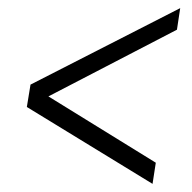

<svg xmlns="http://www.w3.org/2000/svg" viewBox="-20 -531 473 472"><path d="M355 -79 46 -268 55 -323 423 -511 415 -458 99 -294 363 -131Z"/></svg>

Font: Georama ExtraCondensed Thin Light
Style: Italic
Weight: 300
Italic angle: -9°
Version: Version 1.001